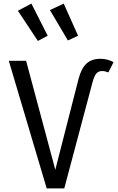

<svg xmlns="http://www.w3.org/2000/svg" viewBox="-20 -1043 655 1063"><path d="M580 -642.1Q569.7 -646.2 562.1 -647.9Q554.4 -649.7 545.1 -649.7Q525.6 -649.7 514.1 -636.7Q502.6 -623.6 493.8 -593.3L335.9 0H238.5L28.7 -706.2H124.6L286.2 -103.1L414.9 -606.2Q430.3 -664.6 458.7 -691Q487.2 -717.4 535.4 -717.4Q556.4 -717.4 573.8 -712.8Q591.3 -708.2 608.7 -699ZM153.8 -1023.1 244.1 -845.1 189.7 -816.4 79 -983.6ZM332.8 -1023.1 412.3 -845.1 355.9 -819 256.4 -987.2Z"/></svg>

Font: Fira Code Fixed
Style: Regular
Weight: 400
Monospace: yes
Designer: Carrois Corporate, Edenspiekermann AG, Nikita Prokopov
Foundry: Carrois Corporate, Edenspiekermann AG, Nikita Prokopov
Version: Version 5.002